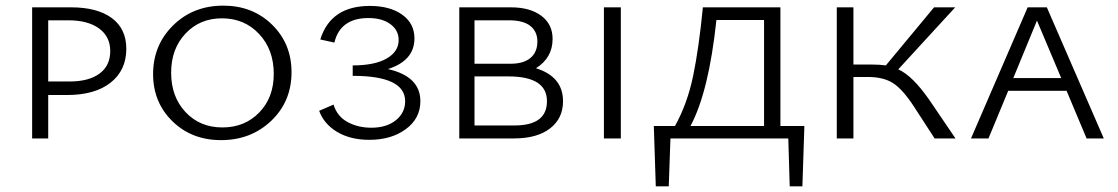

<svg xmlns="http://www.w3.org/2000/svg" viewBox="-20 -491 3966 681"><path d="M232 -465Q325 -465 376.5 -427Q428 -389 428 -318Q428 -242 372.5 -198Q317 -154 218 -154H151V0H94V-465ZM227 -202Q295 -202 333 -230Q371 -258 371 -310Q371 -361 331.5 -390Q292 -419 222 -419H151V-202Z M764 6Q660 6 591.5 -61Q523 -128 523 -228Q523 -331 594 -401Q665 -471 772 -471Q876 -471 945 -403.5Q1014 -336 1014 -235Q1014 -131 942 -62.5Q870 6 764 6ZM769 -39Q848 -39 899.5 -92Q951 -145 951 -229Q951 -315 899 -370.5Q847 -426 767 -426Q689 -426 638 -372Q587 -318 587 -233Q587 -148 638 -93.5Q689 -39 769 -39Z M1356 -246Q1471 -220 1471 -132Q1471 -71 1419.5 -33Q1368 5 1290 5Q1223 5 1176 -23Q1129 -51 1112 -98L1163 -120Q1176 -78 1213 -58Q1250 -38 1297 -38Q1351 -38 1384 -64.5Q1417 -91 1417 -132Q1417 -222 1231 -222V-259Q1309 -259 1351.5 -283.5Q1394 -308 1394 -349Q1394 -384 1364.5 -405.5Q1335 -427 1287 -427Q1187 -427 1166 -340L1116 -351Q1153 -470 1292 -470Q1363 -470 1406.5 -439Q1450 -408 1450 -355Q1450 -276 1356 -246Z M1881 -249Q1977 -219 1977 -132Q1977 -71 1931 -35.5Q1885 0 1803 0H1609V-465H1792Q1860 -465 1900 -435Q1940 -405 1940 -353Q1940 -286 1881 -249ZM1785 -419H1663V-265H1792Q1837 -265 1861.5 -285.5Q1886 -306 1886 -344Q1886 -379 1861 -399Q1836 -419 1785 -419ZM1805 -46Q1920 -46 1920 -132Q1920 -220 1783 -220H1663V-46Z M2122 0V-465H2182V0Z M2833 -44 2826 170H2781L2776 0H2358L2352 170H2306L2299 -44H2374Q2418 -123 2438.5 -222Q2459 -321 2473 -465H2748V-44ZM2429 -44H2690V-420H2521Q2494 -165 2429 -44Z M3276 -137 3369 0H3295L3221 -114Q3181 -175 3147 -196.5Q3113 -218 3058 -218H3007V0H2948V-465H3007V-262H3076Q3101 -262 3122 -259L3293 -465H3368L3166 -245Q3216 -223 3276 -137Z M3834 0 3763 -169H3556L3486 0H3424L3625 -465H3693L3895 0ZM3574 -214H3744L3658 -418Z"/></svg>

Font: EauTestSC Semilight
Style: Regular
Weight: 300
Designer: Christian Thalmann (Catharsis Fonts)
Version: Version 0.001;PS 000.001;hotconv 1.0.88;makeotf.lib2.5.64775